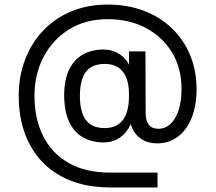

<svg xmlns="http://www.w3.org/2000/svg" viewBox="-20 -676 944 841"><path d="M670 80V145H462Q337 145 247 95.5Q157 46 109.5 -44.5Q62 -135 62 -256Q62 -343 90.5 -416.5Q119 -490 171 -544Q223 -598 294.5 -627Q366 -656 451 -656Q538 -656 609.5 -629Q681 -602 733 -552Q785 -502 813 -434Q841 -366 841 -286Q841 -212 819 -158.5Q797 -105 758 -76.5Q719 -48 669 -48Q620 -48 587.5 -76Q555 -104 549 -153H560Q553 -128 536.5 -104.5Q520 -81 494 -66.5Q468 -52 432 -52Q381 -53 342.5 -75Q304 -97 283 -142Q262 -187 261 -256Q261 -326 282.5 -370.5Q304 -415 343 -437Q382 -459 432 -459Q467 -459 492.5 -445.5Q518 -432 534 -410.5Q550 -389 556 -363H545V-451H617L618 -179Q618 -147 632 -129.5Q646 -112 673 -112Q720 -112 747.5 -159.5Q775 -207 775 -284Q776 -375 734.5 -444.5Q693 -514 620 -553Q547 -592 451 -592Q355 -592 283 -547.5Q211 -503 171 -427Q131 -351 131 -256Q131 -156 169 -80Q207 -4 281 38Q355 80 462 80ZM330 -256Q330 -186 356 -150.5Q382 -115 439 -115Q491 -115 518 -150Q545 -185 545 -256Q546 -327 518.5 -361.5Q491 -396 439 -396Q382 -396 356 -361Q330 -326 330 -256Z"/></svg>

Font: Asta Sans
Style: Regular
Weight: 400
Designer: 42dot
Version: Version 1.000